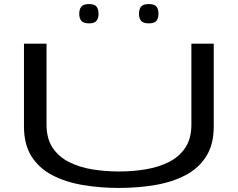

<svg xmlns="http://www.w3.org/2000/svg" viewBox="-20 -915 1171 945"><path d="M98 -292V-700H209V-302Q209 -232 239.5 -187Q270 -142 321.5 -116.5Q373 -91 436.5 -81Q500 -71 566 -71Q633 -71 696.5 -81.5Q760 -92 811 -117.5Q862 -143 892 -188Q922 -233 922 -302V-700H1032V-292Q1032 -204 995 -145.5Q958 -87 893.5 -53Q829 -19 744.5 -4.5Q660 10 565 10Q471 10 386.5 -4.5Q302 -19 237 -53Q172 -87 135 -145.5Q98 -204 98 -292ZM712 -800Q685 -800 674.5 -812.5Q664 -825 664 -847Q664 -870 674.5 -882.5Q685 -895 712 -895Q740 -895 750 -882.5Q760 -870 760 -847Q760 -825 750 -812.5Q740 -800 712 -800ZM418 -800Q391 -800 380.5 -812.5Q370 -825 370 -847Q370 -870 380.5 -882.5Q391 -895 418 -895Q445 -895 455 -882.5Q465 -870 465 -847Q465 -825 455 -812.5Q445 -800 418 -800Z"/></svg>

Font: Georama ExtraExtended
Style: Regular
Weight: 400
Width: 8
Designer: Jean-Baptiste Levee
Foundry: Production Type
Version: Version 1.000